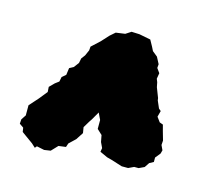

<svg xmlns="http://www.w3.org/2000/svg" viewBox="-70 -937 651 584"><g transform="rotate(15 255.5 -644.5)"><path d="M244 -590 229 -564 223 -555 211 -535 214 -517 199 -494 179 -475 175 -463 152 -460 133 -440 113 -437 89 -442 84 -436 72 -447 47 -465 36 -473 34 -486 21 -495 22 -509 32 -524V-556L57 -584L65 -594L78 -610L77 -626L92 -641L104 -650L107 -665L119 -675L122 -697L135 -704L147 -720L150 -735L159 -747L167 -765L168 -777L194 -801L215 -824L231 -838L260 -842L277 -853L302 -852L338 -845L349 -825L355 -813L371 -800L382 -779L381 -767L391 -753L388 -735L392 -725L395 -710L407 -679L408 -672L418 -649L425 -643L420 -624L431 -609L442 -605L447 -586L455 -558L454 -544L461 -529L458 -518L445 -502V-488L432 -481L422 -466L405 -458H391L374 -450H354L319 -461L304 -465L280 -476L282 -488L274 -505L270 -526L254 -541V-569Z"/></g></svg>

Font: Winky Rough Black
Style: Italic
Weight: 900
Italic angle: -8.97852°
Designer: Simon Atzbach
Foundry: typofactur
Version: Version 1.206; ttfautohint (v1.8.4.7-5d5b)